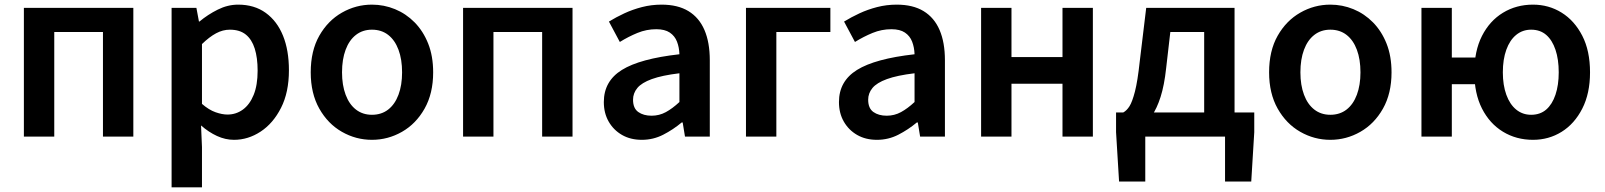

<svg xmlns="http://www.w3.org/2000/svg" viewBox="-20 -589 6923 828"><path d="M83 0V-555H555V0H424V-451H214V0Z M720 219V-555H827L838 -496H840Q876 -526 919 -547.5Q962 -569 1007 -569Q1077 -569 1126 -533.5Q1175 -498 1200.5 -435Q1226 -372 1226 -286Q1226 -191 1192 -124Q1158 -57 1104 -21.5Q1050 14 989 14Q952 14 916 -2.5Q880 -19 847 -48L851 45V219ZM961 -95Q998 -95 1027.5 -116.5Q1057 -138 1074 -180Q1091 -222 1091 -284Q1091 -340 1078.5 -379.5Q1066 -419 1040 -440Q1014 -461 971 -461Q941 -461 912 -445.5Q883 -430 851 -399V-141Q881 -115 909.5 -105Q938 -95 961 -95Z M1584 14Q1515 14 1454.5 -20.5Q1394 -55 1357 -120.5Q1320 -186 1320 -277Q1320 -370 1357 -435Q1394 -500 1454.5 -534.5Q1515 -569 1584 -569Q1636 -569 1683.5 -549.5Q1731 -530 1768 -492.5Q1805 -455 1826.5 -401Q1848 -347 1848 -277Q1848 -186 1811 -120.5Q1774 -55 1713.5 -20.5Q1653 14 1584 14ZM1584 -94Q1625 -94 1654 -116.5Q1683 -139 1698.5 -180.5Q1714 -222 1714 -277Q1714 -333 1698.5 -374.5Q1683 -416 1654 -438.5Q1625 -461 1584 -461Q1544 -461 1515 -438.5Q1486 -416 1470.5 -374.5Q1455 -333 1455 -277Q1455 -222 1470.5 -180.5Q1486 -139 1515 -116.5Q1544 -94 1584 -94Z M1977 0V-555H2449V0H2318V-451H2108V0Z M2748 14Q2699 14 2662.5 -7Q2626 -28 2605 -64.5Q2584 -101 2584 -149Q2584 -239 2662 -287.5Q2740 -336 2910 -355Q2909 -385 2899.5 -409.5Q2890 -434 2868.5 -448.5Q2847 -463 2810 -463Q2768 -463 2729 -447Q2690 -431 2653 -408L2606 -496Q2637 -515 2672.5 -531.5Q2708 -548 2748.5 -558.5Q2789 -569 2833 -569Q2903 -569 2949 -541Q2995 -513 3018 -459.5Q3041 -406 3041 -329V0H2934L2924 -61H2920Q2883 -30 2840 -8Q2797 14 2748 14ZM2790 -90Q2823 -90 2851.5 -105.5Q2880 -121 2910 -149V-273Q2835 -264 2791 -248Q2747 -232 2728.5 -209.5Q2710 -187 2710 -159Q2710 -122 2732.5 -106Q2755 -90 2790 -90Z M3197 0V-555H3561V-451H3328V0Z M3762 14Q3713 14 3676.5 -7Q3640 -28 3619 -64.5Q3598 -101 3598 -149Q3598 -239 3676 -287.5Q3754 -336 3924 -355Q3923 -385 3913.5 -409.5Q3904 -434 3882.5 -448.5Q3861 -463 3824 -463Q3782 -463 3743 -447Q3704 -431 3667 -408L3620 -496Q3651 -515 3686.5 -531.5Q3722 -548 3762.5 -558.5Q3803 -569 3847 -569Q3917 -569 3963 -541Q4009 -513 4032 -459.5Q4055 -406 4055 -329V0H3948L3938 -61H3934Q3897 -30 3854 -8Q3811 14 3762 14ZM3804 -90Q3837 -90 3865.5 -105.5Q3894 -121 3924 -149V-273Q3849 -264 3805 -248Q3761 -232 3742.5 -209.5Q3724 -187 3724 -159Q3724 -122 3746.5 -106Q3769 -90 3804 -90Z M4211 0V-555H4342V-343H4562V-555H4693V0H4562V-228H4342V0Z M4919 0V194H4806L4793 -19V-104H5389V-19L5376 194H5263V0ZM5173 -39V-451H5027L5009 -295Q5001 -221 4985 -171Q4969 -121 4947.5 -90.5Q4926 -60 4899 -45.5Q4872 -31 4842 -28L4824 -104Q4839 -112 4851 -131Q4863 -150 4874.5 -194.5Q4886 -239 4895 -323L4923 -555H5304V-39Z M5717 14Q5648 14 5587.5 -20.5Q5527 -55 5490 -120.5Q5453 -186 5453 -277Q5453 -370 5490 -435Q5527 -500 5587.5 -534.5Q5648 -569 5717 -569Q5769 -569 5816.5 -549.5Q5864 -530 5901 -492.5Q5938 -455 5959.5 -401Q5981 -347 5981 -277Q5981 -186 5944 -120.5Q5907 -55 5846.5 -20.5Q5786 14 5717 14ZM5717 -94Q5758 -94 5787 -116.5Q5816 -139 5831.5 -180.5Q5847 -222 5847 -277Q5847 -333 5831.5 -374.5Q5816 -416 5787 -438.5Q5758 -461 5717 -461Q5677 -461 5648 -438.5Q5619 -416 5603.5 -374.5Q5588 -333 5588 -277Q5588 -222 5603.5 -180.5Q5619 -139 5648 -116.5Q5677 -94 5717 -94Z M6110 0V-555H6241V-341H6365V-226H6241V0ZM6591 14Q6519 14 6461.5 -21Q6404 -56 6371 -121Q6338 -186 6338 -277Q6338 -369 6371 -434Q6404 -499 6461.5 -534Q6519 -569 6591 -569Q6659 -569 6714.5 -534.5Q6770 -500 6803.5 -435Q6837 -370 6837 -277Q6837 -186 6803.5 -120.5Q6770 -55 6714.5 -20.5Q6659 14 6591 14ZM6583 -94Q6622 -94 6648 -116.5Q6674 -139 6688 -180.5Q6702 -222 6702 -277Q6702 -333 6688 -374.5Q6674 -416 6648 -438.5Q6622 -461 6583 -461Q6546 -461 6518.5 -438.5Q6491 -416 6476 -374.5Q6461 -333 6461 -277Q6461 -222 6476 -180.5Q6491 -139 6518.5 -116.5Q6546 -94 6583 -94Z"/></svg>

Font: Noto Sans HK SemiBold
Style: Regular
Weight: 600
Version: Version 2.004-H2;hotconv 1.0.118;makeotfexe 2.5.65603